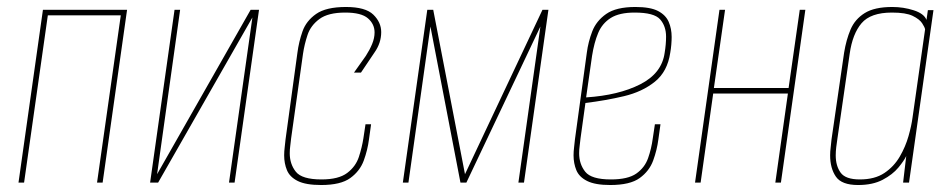

<svg xmlns="http://www.w3.org/2000/svg" viewBox="-20 -523 2727 550"><path d="M33 0 103 -495H344L274 0H258L326 -479H117L49 0Z M410 0 480 -495H496L430 -24L698 -495H722L652 0H636L703 -473L433 0Z M900 7Q856 7 833 -4.5Q810 -16 802 -35.5Q794 -55 794 -78Q794 -89 795.5 -101Q797 -113 798 -124L832 -372Q836 -403 846.5 -433Q857 -463 885.5 -483Q914 -503 971 -503Q1027 -503 1049.5 -481Q1072 -459 1072 -431Q1072 -400 1053 -373L1014 -315H994L1028 -363Q1039 -380 1046 -397Q1053 -414 1053 -430Q1053 -454 1034 -470.5Q1015 -487 969 -487Q920 -487 895 -468.5Q870 -450 861 -423Q852 -396 848 -369L814 -127Q813 -116 811.5 -105.5Q810 -95 810 -84Q810 -53 827.5 -31Q845 -9 901 -9Q950 -9 974.5 -27.5Q999 -46 1008 -73.5Q1017 -101 1021 -127L1027 -167H1043L1037 -124Q1033 -93 1022 -63Q1011 -33 983.5 -13Q956 7 900 7Z M1134 0 1204 -495H1221L1312 -24L1534 -495H1551L1481 0H1465L1528 -447L1316 0H1299L1213 -447L1150 0Z M1728 7Q1685 7 1662 -4.5Q1639 -16 1631 -35.5Q1623 -55 1623 -78Q1623 -89 1624.5 -101Q1626 -113 1627 -124L1661 -372Q1665 -403 1676.5 -433Q1688 -463 1716.5 -483Q1745 -503 1800 -503Q1843 -503 1865 -491.5Q1887 -480 1895.5 -460.5Q1904 -441 1904 -417Q1904 -407 1903 -395Q1902 -383 1900 -372Q1892 -318 1856 -289Q1820 -260 1767.5 -247.5Q1715 -235 1657 -228L1643 -127Q1642 -116 1640.5 -105.5Q1639 -95 1639 -84Q1639 -53 1656.5 -31Q1674 -9 1730 -9Q1779 -9 1803 -26Q1827 -43 1836.5 -70Q1846 -97 1850 -127L1856 -167H1872L1866 -124Q1862 -93 1851 -63Q1840 -33 1812.5 -13Q1785 7 1728 7ZM1659 -244Q1752 -250 1814 -281.5Q1876 -313 1884 -372Q1886 -384 1887 -395.5Q1888 -407 1888 -418Q1888 -448 1871 -467.5Q1854 -487 1798 -487Q1754 -487 1729.5 -471.5Q1705 -456 1693.5 -428.5Q1682 -401 1676 -363Z M1971 0 2041 -495H2057L2025 -271H2239L2271 -495H2287L2217 0H2201L2237 -255H2023L1987 0Z M2438 7Q2391 7 2374.5 -17Q2358 -41 2358 -78Q2358 -89 2359.5 -100.5Q2361 -112 2362 -124L2398 -372Q2404 -409 2416.5 -438.5Q2429 -468 2457 -485.5Q2485 -503 2536 -503Q2568 -503 2597.5 -493.5Q2627 -484 2634 -466L2638 -494H2654L2584 0H2567L2576 -76Q2570 -63 2553.5 -43Q2537 -23 2508.5 -8Q2480 7 2438 7ZM2443 -9Q2486 -9 2513.5 -27.5Q2541 -46 2557.5 -74.5Q2574 -103 2582.5 -133Q2591 -163 2594 -186L2630 -439Q2629 -445 2621.5 -456.5Q2614 -468 2594.5 -477.5Q2575 -487 2535 -487Q2474 -487 2448 -456.5Q2422 -426 2414 -369L2379 -127Q2377 -114 2375.5 -101.5Q2374 -89 2374 -78Q2374 -48 2388 -28.5Q2402 -9 2443 -9Z"/></svg>

Font: Alumni Sans Pinstripe
Style: Italic
Weight: 400
Italic angle: -8°
Designer: Robert E. Leuschke
Foundry: Robert E. Leuschke
Version: Version 1.010; ttfautohint (v1.8.4.7-5d5b)